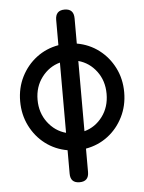

<svg xmlns="http://www.w3.org/2000/svg" viewBox="-58 -723 718 956"><g transform="rotate(-5 301.0 -245.5)"><path d="M301 186Q255 186 255 139V22Q193 11 145 -25.5Q97 -62 69 -118Q41 -174 41 -241Q41 -308 69 -363.5Q97 -419 145 -455.5Q193 -492 255 -503V-629Q255 -677 301 -677Q347 -677 347 -629V-503Q409 -492 457 -455.5Q505 -419 533 -363.5Q561 -308 561 -241Q561 -174 533 -118Q505 -62 457 -25.5Q409 11 347 22V139Q347 186 301 186ZM255 -65V-416Q200 -401 164 -353.5Q128 -306 128 -241Q128 -176 164 -128Q200 -80 255 -65ZM347 -416V-65Q402 -80 437.5 -127.5Q473 -175 473 -241Q473 -306 437.5 -353.5Q402 -401 347 -416Z"/></g></svg>

Font: Zen Maru Gothic Medium
Style: Regular
Weight: 500
Designer: Yoshimichi Ohira
Foundry: Positype
Version: Version 1.001